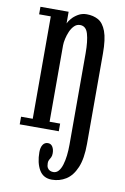

<svg xmlns="http://www.w3.org/2000/svg" viewBox="-85 -576 547 842"><g transform="rotate(10 189.0 -155.5)"><path d="M206.5 214.5Q168 214.5 150 183.5Q132 152.5 132 105Q132 84 140 71.8Q148 59.5 162.5 59.5Q176 59.5 183.2 71Q190.5 82.5 190.5 100Q190.5 111 187.2 117.8Q184 124.5 180.2 130.5Q176.5 136.5 176.5 145.5Q176.5 159.5 181 167Q185.5 174.5 192.5 177.5Q199.5 180.5 207 180.5Q220.5 180.5 230 169.8Q239.5 159 245.2 140.5Q251 122 253.8 98.5Q256.5 75 256.5 49.5V-356.5Q256.5 -411 247.2 -443Q238 -475 211.5 -475Q196.5 -475 185.5 -464Q174.5 -453 167.5 -436.8Q160.5 -420.5 156.8 -403.8Q153 -387 153 -374V-34H200V0H26V-34H78V-490H26V-523.5H151.5V-471.5Q155 -480.5 166 -493.5Q177 -506.5 194 -516.5Q211 -526.5 232 -526.5Q261.5 -526.5 283.8 -514Q306 -501.5 318.8 -467.5Q331.5 -433.5 331.5 -369V33Q331.5 99 314.5 139Q297.5 179 269 196.8Q240.5 214.5 206.5 214.5Z"/></g></svg>

Font: Imbue Thin 10pt
Style: Regular
Weight: 400
Version: Version 1.102